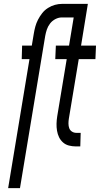

<svg xmlns="http://www.w3.org/2000/svg" viewBox="-20 -755 540 990"><path d="M22 215 132 -450H92L94 -520H144L154 -580Q157 -599 162 -617.5Q167 -636 176 -653.5Q185 -671 197.5 -687Q210 -703 227.5 -714Q245 -725 263.5 -730Q282 -735 300 -735H433L398 -520H475L472 -450H386L335 -143Q333 -131 333 -118Q333 -105 337 -94Q341 -83 351 -76.5Q361 -70 374 -70H396L394 0H372Q353 0 335.5 -4.5Q318 -9 305 -20.5Q292 -32 284.5 -47.5Q277 -63 274 -81Q271 -99 271.5 -117.5Q272 -136 275 -155L324 -450H265L268 -520H336L360 -665H298Q282 -665 265.5 -656.5Q249 -648 238 -633.5Q227 -619 221.5 -602.5Q216 -586 213 -569L83 215Z"/></svg>

Font: Iosevka SS18
Style: Italic
Weight: 400
Italic angle: -9°
Monospace: yes
Designer: Belleve Invis
Foundry: Belleve Invis
Version: Version 25.1.1; ttfautohint (v1.8.4)